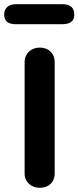

<svg xmlns="http://www.w3.org/2000/svg" viewBox="-38 -884 376 920"><path d="M260 -768C299 -768 318 -783 318 -814C318 -847 299 -864 260 -864H38C3 -864 -18 -845 -18 -814C-18 -783 1 -768 38 -768ZM152 16C195 16 224 -11 224 -51V-587C224 -628 195 -656 152 -656C112 -656 80 -628 80 -587V-51C80 -12 112 16 152 16Z"/></svg>

Font: Dongle
Style: Bold
Weight: 700
Designer: Yanghee Ryu
Foundry: Yanghee Ryu
Version: Version 2.000